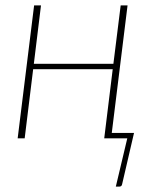

<svg xmlns="http://www.w3.org/2000/svg" viewBox="-20 -513 572 712"><path d="M477 -20 433 169.5Q431.5 179 422.5 179H409.5L452 0H366.5L398 -256.5H103L71.5 0H45.5L106.5 -493H132L105.5 -276.5H400.5L427.5 -493H453L394.5 -20Z"/></svg>

Font: Lato ExtraLight
Style: Italic
Weight: 275
Italic angle: -7°
Designer: Lukasz Dziedzic with Adam Twardoch and Botio Nikoltchev
Foundry: tyPoland Lukasz Dziedzic
Version: Version 2.015; 2015-08-06; http://www.latofonts.com/